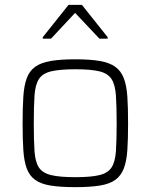

<svg xmlns="http://www.w3.org/2000/svg" viewBox="-20 -762 619 790"><path d="M290 8Q228 8 188 1.5Q148 -5 124.5 -22Q101 -39 90 -69Q79 -99 76 -144.5Q73 -190 73 -254Q73 -319 76 -364.5Q79 -410 90 -440Q101 -470 124.5 -487Q148 -504 188 -511Q228 -518 290 -518Q351 -518 391 -511Q431 -504 454.5 -487Q478 -470 489.5 -440Q501 -410 504 -364.5Q507 -319 507 -254Q507 -190 504 -144.5Q501 -99 489.5 -69Q478 -39 454.5 -22Q431 -5 391 1.5Q351 8 290 8ZM290 -33Q354 -33 389 -41.5Q424 -50 439 -73Q454 -96 457 -140Q460 -184 460 -254Q460 -325 457 -369Q454 -413 439 -436.5Q424 -460 389 -468.5Q354 -477 290 -477Q226 -477 190.5 -468.5Q155 -460 140 -436.5Q125 -413 122 -369Q119 -325 119 -254Q119 -184 122 -140Q125 -96 140 -73Q155 -50 190.5 -41.5Q226 -33 290 -33ZM156 -603V-609L262 -742H317L423 -609V-603H389L289 -709L190 -603Z"/></svg>

Font: Saira Thin ExtraLight
Style: Regular
Weight: 250
Version: Version 1.101